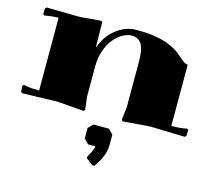

<svg xmlns="http://www.w3.org/2000/svg" viewBox="-114 -675 1269 1122"><g transform="rotate(15 520.0 -114.0)"><path d="M600.1 162.1Q600.1 199.7 583.3 237.1Q566.4 274.4 545.9 300.8L534.2 301.8L492.2 270V258.8Q501 245.6 511.5 223.1Q522 200.7 522 189.9H478L450.2 162.1V98.1L478 69.8H571.8L600.1 98.1ZM399.9 -80.1Q399.9 -73.2 409.2 1L401.9 7.8L240.2 -4.9L27.8 1L20 -6.8L18.1 -42L25.9 -48.8L42 -45.9Q73.2 -40 120.1 -40V-480Q83 -480 51.8 -474.1L36.1 -471.2L27.8 -478L28.8 -512.2L37.1 -520L240.2 -517.1L366.2 -527.8L373 -521Q373 -517.6 374 -448.7Q375 -379.9 375 -373H377.9Q404.8 -447.3 461.2 -488.5Q517.6 -529.8 580.1 -529.8Q635.7 -529.8 681.9 -523.2Q728 -516.6 758.1 -506.1Q788.1 -495.6 811.5 -482.7Q835 -469.7 849.9 -457Q864.7 -444.3 876.5 -433.8Q888.2 -423.3 898.7 -416.7Q909.2 -410.2 919.9 -410.2V-40Q966.8 -40 998 -45.9L1014.2 -48.8L1022 -42L1020 -6.8L1012.2 1L799.8 -4.9L638.2 7.8L630.9 1Q640.1 -73.2 640.1 -80.1V-350.1Q640.1 -428.7 620.6 -459.5Q601.1 -490.2 560.1 -490.2Q534.7 -490.2 507.3 -474.9Q480 -459.5 455.8 -431.6Q431.6 -403.8 415.8 -358.6Q399.9 -313.5 399.9 -259.8Z"/></g></svg>

Font: Yokawerad
Style: Regular
Weight: 500
Designer: gluk
Foundry: gluk
Version: Version 0.79